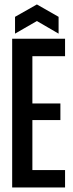

<svg xmlns="http://www.w3.org/2000/svg" viewBox="-20 -832 325 852"><path d="M34 0V-660H123.7V0ZM79.3 0V-77.3H268.7V0ZM79.3 -299.3V-373H248V-299.3ZM79.3 -582.7V-660H268.7V-582.7ZM46.7 -682.7V-757.3L143.7 -812.3L240 -757.3V-682.7L143.7 -738.7Z"/></svg>

Font: Bricolage Grotesque 96pt ExtraBold Condensed
Style: Regular
Weight: 800
Width: 3
Version: Version 1.001;gftools[0.9.33.dev8+g029e19f]